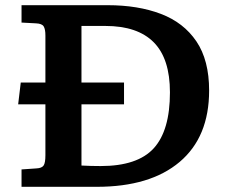

<svg xmlns="http://www.w3.org/2000/svg" viewBox="-20 -720 884 740"><path d="M63 0V-67L121 -71Q141 -72 148 -82Q155 -92 155 -122V-318H50L60 -402H155V-583Q155 -607 148.5 -618Q142 -629 119 -630L63 -633V-700H395Q512 -700 600 -666.5Q688 -633 737 -560.5Q786 -488 786 -371Q786 -192 672.5 -96Q559 0 353 0ZM368 -80Q510 -80 572.5 -148.5Q635 -217 635 -364Q635 -494 572.5 -557Q510 -620 386 -620H294V-402H458V-318H294V-82Q313 -81 331 -80.5Q349 -80 368 -80Z"/></svg>

Font: Literata 7pt SemiBold
Style: Regular
Weight: 600
Designer: Latin by Veronika Burian and Jose Scaglione. Greek by Irene Vlachou. Cyrillic by Vera Evstafieva.
Foundry: TypeTogether
Version: Version 3.002